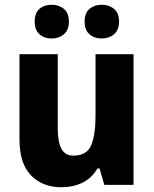

<svg xmlns="http://www.w3.org/2000/svg" viewBox="-20 -778 646 808"><path d="M542 -550V0H419L399 -69H390Q366 -28 326.5 -9Q287 10 239 10Q159 10 110.5 -40Q62 -90 62 -191V-550H223V-238Q223 -181 238.5 -152Q254 -123 289 -123Q345 -123 363.5 -166.5Q382 -210 382 -290V-550ZM126 -687Q126 -723 146 -740.5Q166 -758 197 -758Q228 -758 249 -740.5Q270 -723 270 -687Q270 -652 249 -634Q228 -616 197 -616Q166 -616 146 -634Q126 -652 126 -687ZM336 -687Q336 -723 356.5 -740.5Q377 -758 408 -758Q439 -758 460 -740.5Q481 -723 481 -687Q481 -652 460 -634Q439 -616 408 -616Q377 -616 356.5 -634Q336 -652 336 -687Z"/></svg>

Font: Noto Sans Hebrew SemiCondensed ExtraBold
Style: Regular
Weight: 800
Width: 4
Designer: Monotype Design Team
Foundry: Monotype Imaging Inc.
Version: Version 2.004; ttfautohint (v1.8.4.7-5d5b)